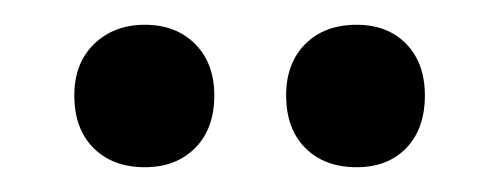

<svg xmlns="http://www.w3.org/2000/svg" viewBox="-20 -617 404 155"><path d="M153 -540Q153 -513 137.5 -497.5Q122 -482 97 -482Q71 -482 55.5 -497.5Q40 -513 40 -540Q40 -566 56 -581.5Q72 -597 97 -597Q122 -597 137.5 -581.5Q153 -566 153 -540ZM323 -540Q323 -513 308 -497.5Q293 -482 268 -482Q242 -482 226.5 -497.5Q211 -513 211 -540Q211 -566 226.5 -581.5Q242 -597 268 -597Q293 -597 308 -581.5Q323 -566 323 -540Z"/></svg>

Font: Rasa SemiBold
Style: Regular
Weight: 600
Designer: Anna Giedrys (Yrsa+Rasa design), David Brezina (Yrsa art-direction, Rasa art-direction, design)
Foundry: Rosetta Type Foundry
Version: Version 2.004